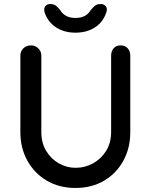

<svg xmlns="http://www.w3.org/2000/svg" viewBox="-20 -926 748 952"><path d="M578 -701Q600 -701 613 -686.5Q626 -672 626 -650V-271Q626 -191 591 -128Q556 -65 495 -29.5Q434 6 354 6Q275 6 213.5 -29.5Q152 -65 116.5 -128Q81 -191 81 -271V-650Q81 -672 96 -686.5Q111 -701 135 -701Q154 -701 169.5 -686.5Q185 -672 185 -650V-271Q185 -218 208.5 -178.5Q232 -139 271 -116.5Q310 -94 354 -94Q402 -94 442 -116.5Q482 -139 506.5 -178.5Q531 -218 531 -271V-650Q531 -672 543.5 -686.5Q556 -701 578 -701ZM354 -764Q300 -764 260 -789Q220 -814 203 -859Q195 -881 203.5 -893.5Q212 -906 229 -906Q247 -906 257 -898Q267 -890 279 -875Q290 -857 308.5 -847Q327 -837 354 -837Q407 -837 429 -875Q441 -890 451.5 -898Q462 -906 479 -906Q497 -906 505.5 -894Q514 -882 506 -861Q489 -814 449 -789Q409 -764 354 -764Z"/></svg>

Font: Quicksand Light SemiBold
Style: Regular
Weight: 600
Version: Version 3.006